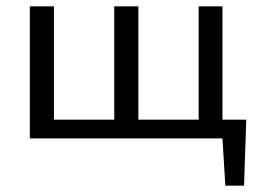

<svg xmlns="http://www.w3.org/2000/svg" viewBox="-20 -436 819 605"><path d="M681 -59H756L749 149H690L681 0H74V-416H150V-59H340V-416H416V-59H606V-416H681Z"/></svg>

Font: EauTest Medium
Style: Italic
Weight: 500
Italic angle: -12°
Designer: Christian Thalmann (Catharsis Fonts)
Version: Version 0.001;PS 000.001;hotconv 1.0.88;makeotf.lib2.5.64775